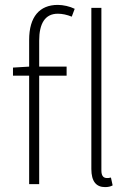

<svg xmlns="http://www.w3.org/2000/svg" viewBox="-20 -752 536 784"><path d="M409 12C421 12 431 10 440 5L433 -27C425 -25 421 -25 417 -25C403 -25 394 -33 394 -56V-720H353V-62C353 -11 373 12 409 12ZM99 0H140V-443H252V-480H140V-586C140 -656 164 -696 216 -696C234 -696 253 -692 273 -684L285 -716C265 -726 238 -732 216 -732C142 -732 99 -684 99 -589V-480L33 -476V-443H99Z"/></svg>

Font: Source Sans Pro Light
Style: Regular
Weight: 300
Designer: Paul D. Hunt
Foundry: Adobe Systems Incorporated
Version: Version 3.006;hotconv 1.0.111;makeotfexe 2.5.65597